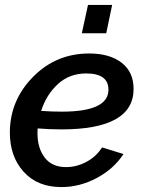

<svg xmlns="http://www.w3.org/2000/svg" viewBox="-20 -749 585 779"><path d="M435 -729 411 -614H312L337 -729ZM229 -224Q180 -224 133 -228Q132 -221 132 -209Q132 -148 161.5 -109.5Q191 -71 248 -71Q291 -71 331 -92.5Q371 -114 394 -151L481 -124Q442 -64 373 -27Q304 10 229 10Q132 10 76 -52Q20 -114 20 -211Q20 -341 113.5 -436.5Q207 -532 342 -532Q425 -532 473.5 -494.5Q522 -457 522 -388Q522 -224 229 -224ZM330 -451Q262 -451 215 -408Q168 -365 147 -299Q192 -296 231 -296Q420 -296 420 -385Q420 -451 330 -451Z"/></svg>

Font: Raleway-v4020 SemiBold
Style: Italic
Weight: 600
Italic angle: -12°
Designer: Matt McInerney, Pablo Impallari, Rodrigo Fuenzalida
Foundry: Matt McInerney, Pablo Impallari, Rodrigo Fuenzalida
Version: Version 4.020;PS 004.020;hotconv 1.0.88;makeotf.lib2.5.64775